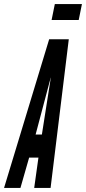

<svg xmlns="http://www.w3.org/2000/svg" viewBox="-62 -929 425 949"><path d="M-42 0H39L82 -150H128L107 0H188L278 -735H181ZM114 -264 187.5 -541 188 -544.5H189L188.5 -541L145 -264ZM193 -830H327L343 -909H209Z"/></svg>

Font: League Gothic Condensed Italic
Style: Regular
Weight: 400
Width: 3
Designer: The League of Moveable Type
Version: Version 1.600; ttfautohint (v1.8.3)